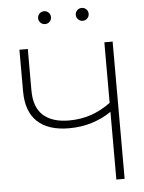

<svg xmlns="http://www.w3.org/2000/svg" viewBox="-61 -967 758 1014"><g transform="rotate(-5 318.5 -459.5)"><path d="M289.6 -291.5Q180.2 -291.5 122.1 -345.5Q64 -399.4 64 -507.8V-727.5H108.4V-507.8Q108.4 -418.5 156.2 -375.5Q204.1 -332.5 293 -332.5Q357.4 -332.5 412.1 -351.8Q466.8 -371.1 514.2 -406.7V-727.5H558.1V0H514.2V-358.9Q467.8 -327.1 411.4 -309.3Q355 -291.5 289.6 -291.5ZM410.6 -850.6Q396.5 -850.6 386.5 -860.6Q376.5 -870.6 376.5 -884.8Q376.5 -898.9 386.5 -908.9Q396.5 -918.9 410.6 -918.9Q424.8 -918.9 434.8 -908.9Q444.8 -898.9 444.8 -884.8Q444.8 -870.6 434.8 -860.6Q424.8 -850.6 410.6 -850.6ZM210.9 -850.6Q196.8 -850.6 186.8 -860.6Q176.8 -870.6 176.8 -884.8Q176.8 -898.9 186.8 -908.9Q196.8 -918.9 210.9 -918.9Q225.1 -918.9 235.1 -908.9Q245.1 -898.9 245.1 -884.8Q245.1 -870.6 235.1 -860.6Q225.1 -850.6 210.9 -850.6Z"/></g></svg>

Font: Inter Display ExtraLight
Style: Regular
Weight: 200
Designer: Rasmus Andersson
Foundry: rsms
Version: Version 4.000;git-a52131595